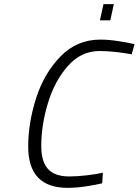

<svg xmlns="http://www.w3.org/2000/svg" viewBox="-20 -896 669 926"><path d="M116 -189Q116 -304 154.5 -423.5Q193 -543 272 -624Q351 -705 464 -705Q503 -705 549 -698Q595 -691 629 -683L615 -634Q585 -640 541.5 -645Q498 -650 460 -650Q372 -650 308.5 -579Q245 -508 212 -401.5Q179 -295 179 -191Q179 -117 211.5 -81Q244 -45 314 -45Q353 -45 399 -50.5Q445 -56 476 -63L473 -12Q441 -4 393.5 3Q346 10 306 10Q116 10 116 -189ZM479 -876H529L512 -798H462Z"/></svg>

Font: Cairo Light
Style: Italic
Weight: 300
Italic angle: -13°
Designer: Mohamed Gaber, Accademia di Belle Arti di Urbino and others
Foundry: Kief Type Foundry, Accademia di Belle Arti di Urbino and others
Version: Version 3.011